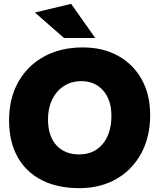

<svg xmlns="http://www.w3.org/2000/svg" viewBox="-20 -966 826 996"><path d="M396 10Q281 11 198 -31Q115 -73 71 -152Q27 -231 27 -342Q27 -456 75 -541Q123 -626 209 -673Q295 -720 410 -720Q515 -720 593.5 -676Q672 -632 715.5 -553.5Q759 -475 759 -369Q759 -257 713.5 -172Q668 -87 586 -39Q504 9 396 10ZM391 -165Q468 -165 513 -219.5Q558 -274 558 -365Q558 -447 515.5 -496Q473 -545 402 -545Q350 -545 311 -519.5Q272 -494 250.5 -449.5Q229 -405 229 -347Q229 -261 272 -213Q315 -165 391 -165ZM312 -769 161 -901 349 -946 474 -769Z"/></svg>

Font: Livvic Black
Style: Regular
Weight: 900
Designer: Jacques Le Bailly, Baron von Fonthausen
Version: Version 1.001; ttfautohint (v1.8.2)